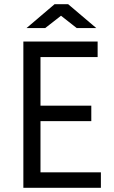

<svg xmlns="http://www.w3.org/2000/svg" viewBox="-20 -899 546 919"><path d="M241.2 -878.9H306.2L440.9 -764.6H347.2L272 -823.7L196.3 -764.6H106.9ZM91.8 -700.2H447.3V-626H173.8V-393.1H417V-319.3H173.8V-74.2H462.9V0H91.8Z"/></svg>

Font: Selawik
Style: Regular
Weight: 400
Designer: Aaron Bell
Foundry: Microsoft Corporation
Version: Version 1.01